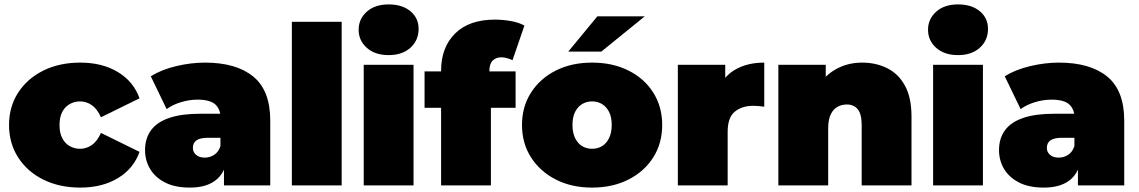

<svg xmlns="http://www.w3.org/2000/svg" viewBox="-20 -841 5168 871"><path d="M344 10Q250 10 177 -26Q104 -62 62.5 -126.5Q21 -191 21 -274Q21 -357 62.5 -421Q104 -485 177 -521Q250 -557 344 -557Q444 -557 515 -514Q586 -471 613 -395L438 -309Q421 -347 396.5 -364Q372 -381 343 -381Q318 -381 296.5 -369Q275 -357 262.5 -333.5Q250 -310 250 -274Q250 -238 262.5 -214Q275 -190 296.5 -178Q318 -166 343 -166Q372 -166 396.5 -183Q421 -200 438 -238L613 -152Q586 -76 515 -33Q444 10 344 10Z M996 0V-71Q981 -39 954 -20Q912 10 841 10Q774 10 729 -13Q684 -36 661 -74.5Q638 -113 638 -160Q638 -213 665 -250Q692 -287 747.5 -306Q803 -325 888 -325H979Q974 -352 956 -368Q931 -389 876 -389Q839 -389 801 -377.5Q763 -366 736 -346L664 -495Q712 -525 779 -541Q846 -557 910 -557Q1051 -557 1128.5 -494Q1206 -431 1206 -294V0ZM980 -216H924Q888 -216 871.5 -204.5Q855 -193 855 -170Q855 -151 869.5 -138.5Q884 -126 909 -126Q932 -126 951.5 -138.5Q971 -151 980 -178Z M1304 0V-742H1530V0Z M1630 0V-547H1856V0ZM1743 -591Q1681 -591 1644 -624Q1607 -657 1607 -706Q1607 -755 1644 -788Q1681 -821 1743 -821Q1805 -821 1842 -790Q1879 -759 1879 -710Q1879 -658 1842 -624.5Q1805 -591 1743 -591Z M1981 0V-352H1906V-517H1981V-520Q1981 -626 2044.5 -689Q2108 -752 2225 -752Q2261 -752 2297.5 -745.5Q2334 -739 2359 -725L2305 -568Q2294 -573 2281 -577Q2268 -581 2254 -581Q2230 -581 2215 -566Q2200 -551 2200 -518V-517H2319V-352H2207V0Z M2666 10Q2573 10 2501.5 -26.5Q2430 -63 2389 -127Q2348 -191 2348 -274Q2348 -357 2389 -421Q2430 -485 2501.5 -521Q2573 -557 2666 -557Q2759 -557 2831 -521Q2903 -485 2943.5 -421Q2984 -357 2984 -274Q2984 -191 2943.5 -127Q2903 -63 2831 -26.5Q2759 10 2666 10ZM2666 -166Q2691 -166 2711 -178Q2731 -190 2743 -214.5Q2755 -239 2755 -274Q2755 -310 2743 -333.5Q2731 -357 2711 -369Q2691 -381 2666 -381Q2641 -381 2621 -369Q2601 -357 2589 -333.5Q2577 -310 2577 -274Q2577 -239 2589 -214.5Q2601 -190 2621 -178Q2641 -166 2666 -166ZM2558 -607 2690 -767H2905L2708 -607Z M3055 0V-547H3270V-488Q3289 -510 3315 -525Q3370 -557 3447 -557V-357Q3432 -359 3420.5 -360Q3409 -361 3397 -361Q3346 -361 3313.5 -334.5Q3281 -308 3281 -243V0Z M3511 0V-547H3726V-493Q3746 -512 3770 -526Q3824 -557 3891 -557Q3954 -557 4005 -531.5Q4056 -506 4085.5 -452Q4115 -398 4115 -312V0H3889V-273Q3889 -324 3871 -345.5Q3853 -367 3822 -367Q3799 -367 3779.5 -356.5Q3760 -346 3748.5 -322Q3737 -298 3737 -257V0Z M4213 0V-547H4439V0ZM4326 -591Q4264 -591 4227 -624Q4190 -657 4190 -706Q4190 -755 4227 -788Q4264 -821 4326 -821Q4388 -821 4425 -790Q4462 -759 4462 -710Q4462 -658 4425 -624.5Q4388 -591 4326 -591Z M4870 0V-71Q4855 -39 4828 -20Q4786 10 4715 10Q4648 10 4603 -13Q4558 -36 4535 -74.5Q4512 -113 4512 -160Q4512 -213 4539 -250Q4566 -287 4621.5 -306Q4677 -325 4762 -325H4853Q4848 -352 4830 -368Q4805 -389 4750 -389Q4713 -389 4675 -377.5Q4637 -366 4610 -346L4538 -495Q4586 -525 4653 -541Q4720 -557 4784 -557Q4925 -557 5002.5 -494Q5080 -431 5080 -294V0ZM4854 -216H4798Q4762 -216 4745.5 -204.5Q4729 -193 4729 -170Q4729 -151 4743.5 -138.5Q4758 -126 4783 -126Q4806 -126 4825.5 -138.5Q4845 -151 4854 -178Z"/></svg>

Font: Montserrat Thin Black
Style: Regular
Weight: 900
Version: Version 9.000